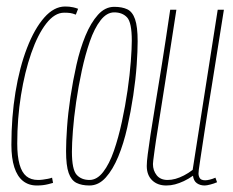

<svg xmlns="http://www.w3.org/2000/svg" viewBox="-20 -560 717 590"><path d="M93 10Q68 10 50.5 -4Q33 -18 24 -46Q15 -74 15 -115Q15 -200 27.5 -276.5Q40 -353 63 -412.5Q86 -472 116 -506Q146 -540 180 -540Q187 -540 192.5 -539.5Q198 -539 205 -537.5Q212 -536 220 -533L213 -515Q203 -519 195.5 -520Q188 -521 177 -521Q148 -521 122 -487.5Q96 -454 76 -396.5Q56 -339 44.5 -267.5Q33 -196 33 -119Q33 -80 40 -55Q47 -30 61 -18.5Q75 -7 97 -7Q104 -7 111.5 -8Q119 -9 127 -10.5Q135 -12 140 -14L143 2Q136 4 128 6Q120 8 111.5 9Q103 10 93 10Z M255 10Q231 10 215 2Q199 -6 191 -28.5Q183 -51 183 -96Q183 -125 186 -168.5Q189 -212 196.5 -262Q204 -312 215 -361Q226 -410 242.5 -450Q259 -490 281 -514.5Q303 -539 331 -539Q355 -539 371 -531.5Q387 -524 395 -501Q403 -478 403 -433Q403 -404 400 -360.5Q397 -317 389.5 -267Q382 -217 371 -168Q360 -119 343.5 -79Q327 -39 305 -14.5Q283 10 255 10ZM255 -7Q278 -7 297 -31.5Q316 -56 330 -96.5Q344 -137 354.5 -185.5Q365 -234 372 -282.5Q379 -331 382 -371.5Q385 -412 385 -435Q385 -491 370.5 -506.5Q356 -522 331 -522Q308 -522 289 -497.5Q270 -473 256 -432.5Q242 -392 231.5 -343.5Q221 -295 214 -246.5Q207 -198 204 -158Q201 -118 201 -94Q201 -39 215.5 -23Q230 -7 255 -7Z M491 10Q464 10 447.5 -6Q431 -22 431 -50Q431 -63 434 -86Q437 -109 442.5 -146Q448 -183 457 -236.5Q466 -290 477.5 -362.5Q489 -435 503 -530H522Q501 -394 487.5 -307Q474 -220 466 -170.5Q458 -121 455 -98Q452 -75 451 -67.5Q450 -60 450 -56Q450 -36 461.5 -21.5Q473 -7 495 -7Q507 -7 519.5 -10.5Q532 -14 545.5 -21Q559 -28 572 -38L649 -530H668Q646 -389 631 -297.5Q616 -206 608 -152.5Q600 -99 596 -73.5Q592 -48 591 -39Q590 -30 590 -27Q590 -19 594 -12.5Q598 -6 611 -6Q616 -6 624.5 -8Q633 -10 642 -14L647 0Q638 4 626.5 7Q615 10 609 10Q595 10 585 3Q575 -4 573 -20Q559 -10 545 -3.5Q531 3 518 6.5Q505 10 491 10Z"/></svg>

Font: Georama ExtraCondensed Thin
Style: Italic
Weight: 100
Width: 2
Italic angle: -9°
Designer: Jean-Baptiste Levee
Foundry: Production Type
Version: Version 1.001